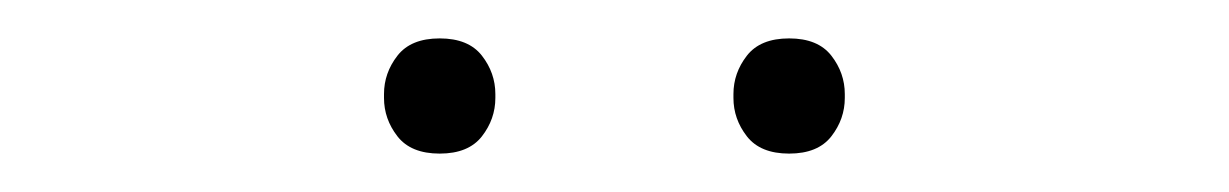

<svg xmlns="http://www.w3.org/2000/svg" viewBox="-20 -717 640 100"><path d="M209 -637Q194 -637 187 -646Q180 -655 180 -666V-668Q180 -679 187 -688Q194 -697 209 -697Q224 -697 231 -688Q238 -679 238 -668V-666Q238 -655 231 -646Q224 -637 209 -637ZM391 -637Q376 -637 369 -646Q362 -655 362 -666V-668Q362 -679 369 -688Q376 -697 391 -697Q406 -697 413 -688Q420 -679 420 -668V-666Q420 -655 413 -646Q406 -637 391 -637Z"/></svg>

Font: IBM Plex Serif ExtraLight
Style: Regular
Weight: 200
Designer: Mike Abbink, Paul van der Laan, Pieter van Rosmalen
Foundry: Bold Monday
Version: Version 2.5